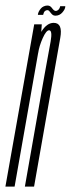

<svg xmlns="http://www.w3.org/2000/svg" viewBox="-57 -690 262 710"><path d="M-37 0H-3L94 -550.5L97.5 -600H69.5ZM35 0H69L139.5 -400.5Q155.5 -493.5 165.8 -549.5Q176 -605.5 141.5 -605.5Q117 -605.5 97.2 -574.8Q77.5 -544 71 -507L84 -493Q88 -520 101 -549Q114 -578 124.5 -578Q137.5 -578 130.2 -536.5Q123 -495 106.5 -406.5ZM148 -632Q155.5 -632 162 -635Q168.5 -638 173.5 -643.8Q178.5 -649.5 181.5 -655.2Q184.5 -661 184.5 -667H165.5Q165 -663.5 162.8 -659Q160.5 -654.5 156.5 -652Q152.5 -649.5 149.5 -649.5Q145.5 -649.5 142 -652.5Q138.5 -655.5 135.5 -659.8Q132.5 -664 128.5 -666.8Q124.5 -669.5 118.5 -669.5Q111.5 -669.5 104.8 -666.5Q98 -663.5 93.8 -658.2Q89.5 -653 86.5 -647.2Q83.5 -641.5 83 -635H102.5Q103.5 -639 105.2 -643.5Q107 -648 110.8 -650.2Q114.5 -652.5 118.5 -652.5Q122 -652.5 124.8 -649.5Q127.5 -646.5 130.8 -642.2Q134 -638 137.8 -635Q141.5 -632 148 -632Z"/></svg>

Font: Anybody UltraCondensed ExtraLight
Style: Italic
Weight: 250
Width: 1
Italic angle: -10°
Version: Version 1.113;gftools[0.9.25]